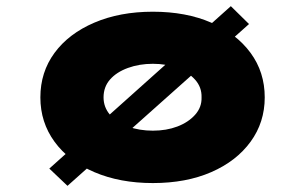

<svg xmlns="http://www.w3.org/2000/svg" viewBox="-20 -584 973 623"><path d="M199 19 140 -37 729 -564 788 -506ZM476 10Q369 10 286 -25.5Q203 -61 157 -124Q111 -187 111 -268Q111 -350 157 -412.5Q203 -475 286 -510.5Q369 -546 476 -546Q584 -546 665.5 -510.5Q747 -475 793 -412.5Q839 -350 839 -268Q839 -187 793 -124Q747 -61 665.5 -25.5Q584 10 476 10ZM476 -160Q520 -160 555.5 -173.5Q591 -187 613 -211.5Q635 -236 634 -268Q635 -301 613 -325.5Q591 -350 555.5 -363.5Q520 -377 476 -377Q432 -377 395 -363.5Q358 -350 337 -326Q316 -302 316 -268Q316 -236 337 -211.5Q358 -187 395 -173.5Q432 -160 476 -160Z"/></svg>

Font: Lexend Tera Black
Style: Regular
Weight: 900
Version: Version 1.007